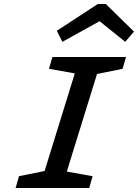

<svg xmlns="http://www.w3.org/2000/svg" viewBox="-20 -940 690 960"><path d="M58 0 75 -59 203 -85 354 -573 225 -596 242 -655H610L593 -596L465 -570L314 -82L443 -59L426 0ZM292 -731 264 -786 469 -920H509L650 -782L606 -731L478 -834Z"/></svg>

Font: Intel One Mono Medium
Style: Italic
Weight: 500
Italic angle: -16°
Monospace: yes
Designer: Fred Shallcrass
Foundry: Frere-Jones Type LLC
Version: Version 1.400;hotconv 1.1.0;makeotfexe 2.6.0;FJTRelease1.4